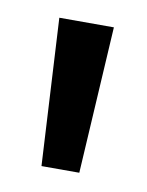

<svg xmlns="http://www.w3.org/2000/svg" viewBox="-43 -732 233 305"><g transform="rotate(10 74.0 -579.5)"><path d="M43 -461 30 -698H118L104 -461Z"/></g></svg>

Font: Bricolage Grotesque 48pt Condensed ExtraBold
Style: Regular
Weight: 400
Version: Version 1.000;gftools[0.9.30]